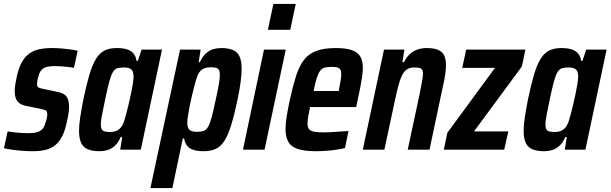

<svg xmlns="http://www.w3.org/2000/svg" viewBox="-32 -763 3113 979"><path d="M135 8Q110 8 83 6Q56 4 31 0.5Q6 -3 -12 -7L7 -93Q18 -91 31.5 -89.5Q45 -88 59 -86.5Q73 -85 87.5 -84.5Q102 -84 114 -84Q141 -84 157.5 -89Q174 -94 184.5 -105.5Q195 -117 199 -135Q203 -145 206 -156.5Q209 -168 209 -181Q209 -196 201 -200Q193 -204 175 -208L96 -224Q70 -230 56.5 -247Q43 -264 43 -299Q43 -314 46 -332.5Q49 -351 53 -370Q63 -416 79 -445Q95 -474 117.5 -490Q140 -506 168.5 -512Q197 -518 233 -518Q257 -518 281 -516Q305 -514 327 -511Q349 -508 364 -504L345 -417Q331 -420 312.5 -422Q294 -424 276.5 -425Q259 -426 244 -426Q225 -426 209.5 -422.5Q194 -419 183 -409.5Q172 -400 166 -381Q163 -372 160 -360Q157 -348 157 -334Q157 -321 164 -317Q171 -313 187 -310L259 -295Q276 -292 290 -285Q304 -278 312 -262.5Q320 -247 320 -216Q320 -203 317.5 -185Q315 -167 310 -147Q301 -100 286 -70Q271 -40 250 -23Q229 -6 200.5 1Q172 8 135 8Z M477 8Q440 8 416.5 -1.5Q393 -11 382 -34Q371 -57 371 -97Q371 -125 377 -164.5Q383 -204 393 -256Q409 -332 424 -382.5Q439 -433 457.5 -463Q476 -493 501.5 -505.5Q527 -518 563 -518Q594 -518 615 -511.5Q636 -505 648.5 -490.5Q661 -476 664 -453H671L690 -510H794L686 0H581L591 -64H583Q571 -35 553 -19Q535 -3 515.5 2.5Q496 8 477 8ZM531 -90Q547 -90 560 -95Q573 -100 583 -111.5Q593 -123 600 -142Q604 -155 610.5 -178Q617 -201 623.5 -229.5Q630 -258 636 -286Q642 -314 645.5 -337Q649 -360 649 -372Q649 -399 637.5 -409Q626 -419 600 -419Q580 -419 566.5 -415Q553 -411 543.5 -395Q534 -379 525 -346Q516 -313 504 -255Q494 -206 488 -176Q482 -146 482 -128Q482 -112 487 -103.5Q492 -95 503 -92.5Q514 -90 531 -90Z M735 196 886 -510H991L981 -446H987Q1001 -475 1018.5 -491Q1036 -507 1056 -512.5Q1076 -518 1095 -518Q1131 -518 1154.5 -508.5Q1178 -499 1189 -476Q1200 -453 1200 -413Q1200 -385 1195 -345.5Q1190 -306 1179 -254Q1163 -178 1147.5 -127.5Q1132 -77 1113.5 -47Q1095 -17 1069.5 -4.5Q1044 8 1007 8Q977 8 955.5 1.5Q934 -5 922 -20Q910 -35 907 -57H900L847 196ZM972 -91Q992 -91 1005 -95Q1018 -99 1028 -115Q1038 -131 1047 -164Q1056 -197 1068 -255Q1079 -304 1084 -334Q1089 -364 1089 -382Q1089 -398 1084 -406.5Q1079 -415 1068 -417.5Q1057 -420 1040 -420Q1024 -420 1011 -415Q998 -410 988 -399Q978 -388 972 -368Q967 -355 961 -332Q955 -309 948 -280.5Q941 -252 935.5 -224Q930 -196 926.5 -173Q923 -150 923 -138Q923 -111 934 -101Q945 -91 972 -91Z M1334 -611 1362 -743H1476L1448 -611ZM1207 0 1314 -510H1425L1317 0Z M1578 8Q1520 8 1486 -3.5Q1452 -15 1438 -40Q1424 -65 1424 -104Q1424 -133 1430 -170.5Q1436 -208 1446 -254Q1461 -323 1476.5 -372.5Q1492 -422 1515.5 -454.5Q1539 -487 1578.5 -502.5Q1618 -518 1680 -518Q1732 -518 1762 -507.5Q1792 -497 1805 -475Q1818 -453 1818 -417Q1818 -398 1814.5 -373Q1811 -348 1805.5 -319Q1800 -290 1792 -255L1784 -217H1549Q1543 -189 1539.5 -168.5Q1536 -148 1536 -133Q1536 -113 1544.5 -103.5Q1553 -94 1572 -91Q1591 -88 1622 -88Q1636 -88 1656 -89Q1676 -90 1699 -92Q1722 -94 1745 -95L1727 -8Q1710 -4 1685 0Q1660 4 1632 6Q1604 8 1578 8ZM1567 -299H1695L1697 -310Q1702 -336 1705 -354Q1708 -372 1708 -384Q1708 -401 1703 -409Q1698 -417 1687 -419.5Q1676 -422 1659 -422Q1637 -422 1623 -418Q1609 -414 1600 -401.5Q1591 -389 1583 -364.5Q1575 -340 1567 -299Z M1818 0 1926 -510H2030L2020 -446H2028Q2041 -472 2058 -487.5Q2075 -503 2097 -510.5Q2119 -518 2143 -518Q2181 -518 2202.5 -508.5Q2224 -499 2233 -480Q2242 -461 2242 -430Q2242 -411 2238.5 -386Q2235 -361 2228 -330L2158 0H2047L2108 -285Q2116 -324 2120 -348Q2124 -372 2125 -386Q2125 -401 2120 -408Q2115 -415 2105 -417Q2095 -419 2080 -419Q2057 -419 2042 -408.5Q2027 -398 2017 -377Q2007 -356 1998.5 -323Q1990 -290 1980 -243L1928 0Z M2231 0 2249 -86 2492 -417H2325L2345 -510H2647L2629 -424L2385 -93H2560L2539 0Z M2744 8Q2707 8 2683.5 -1.5Q2660 -11 2649 -34Q2638 -57 2638 -97Q2638 -125 2644 -164.5Q2650 -204 2660 -256Q2676 -332 2691 -382.5Q2706 -433 2724.5 -463Q2743 -493 2768.5 -505.5Q2794 -518 2830 -518Q2861 -518 2882 -511.5Q2903 -505 2915.5 -490.5Q2928 -476 2931 -453H2938L2957 -510H3061L2953 0H2848L2858 -64H2850Q2838 -35 2820 -19Q2802 -3 2782.5 2.5Q2763 8 2744 8ZM2798 -90Q2814 -90 2827 -95Q2840 -100 2850 -111.5Q2860 -123 2867 -142Q2871 -155 2877.5 -178Q2884 -201 2890.5 -229.5Q2897 -258 2903 -286Q2909 -314 2912.5 -337Q2916 -360 2916 -372Q2916 -399 2904.5 -409Q2893 -419 2867 -419Q2847 -419 2833.5 -415Q2820 -411 2810.5 -395Q2801 -379 2792 -346Q2783 -313 2771 -255Q2761 -206 2755 -176Q2749 -146 2749 -128Q2749 -112 2754 -103.5Q2759 -95 2770 -92.5Q2781 -90 2798 -90Z"/></svg>

Font: Saira Condensed SemiBold
Style: Italic
Weight: 600
Width: 3
Italic angle: -12°
Designer: Hector Gatti with collaboration of the Omnibus-Type team
Foundry: Omnibus-Type
Version: Version 1.101